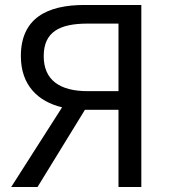

<svg xmlns="http://www.w3.org/2000/svg" viewBox="-20 -753 689 773"><path d="M25 0H131L322 -311H457V0H549V-733H320C170 -733 64 -680 64 -527C64 -410 133 -344 230 -321ZM333 -658H457V-386H333C219 -386 156 -432 156 -527C156 -624 219 -658 333 -658Z"/></svg>

Font: Kinto Sans
Style: Regular
Weight: 400
Designer: Authors: Ryoko NISHIZUKA  (kana & ideographs); Paul D. Hunt (Latin, Greek & Cyrillic); Wenlong ZHANG  (bopomofo); Sandol
Foundry: Adobe Systems Incorporated, ookami Inc.
Version: Version 0.001